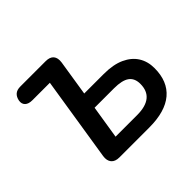

<svg xmlns="http://www.w3.org/2000/svg" viewBox="-159 -915 1126 1126"><g transform="rotate(-45 403.5 -352.5)"><path d="M246 0Q211 0 195 -19.5Q179 -39 184 -73L267 -598H122Q91 -598 76 -612.5Q61 -627 65 -652Q70 -678 85.5 -691.5Q101 -705 129 -705H339Q374 -705 389.5 -686.5Q405 -668 400 -633L365 -411H527Q606 -411 658 -387Q710 -363 736 -321.5Q762 -280 762 -225Q762 -115 694 -57.5Q626 0 493 0ZM316 -102H495Q566 -102 602 -131Q638 -160 638 -218Q638 -265 607.5 -287Q577 -309 510 -309H349Z"/></g></svg>

Font: Nunito ExtraLight
Style: Italic
Weight: 200
Italic angle: -9°
Designer: Vernon Adams
Foundry: Vernon Adams
Version: Version 3.602